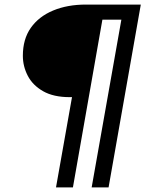

<svg xmlns="http://www.w3.org/2000/svg" viewBox="-20 -720 636 840"><path d="M225 100 295 -295H285Q214 -295 168.5 -321Q123 -347 101.5 -388.5Q80 -430 80 -476Q80 -549 115 -598.5Q150 -648 212.5 -674Q275 -700 356 -700H596L455 100H381L511 -634H428L299 100Z"/></svg>

Font: DM Sans 17pt
Style: Italic
Weight: 400
Italic angle: -10°
Version: Version 4.004;gftools[0.9.30]